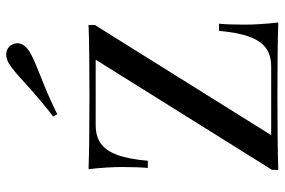

<svg xmlns="http://www.w3.org/2000/svg" viewBox="-168 -744 912 615"><g transform="rotate(-90 287.5 -436.0)"><path d="M51.8 0ZM162.6 -22.9H382.3Q417.5 -22.9 440.4 -38.8Q463.4 -54.7 477.3 -91.3Q491.2 -127.9 496.6 -189.9H519.5Q516.6 -158.7 516.6 -107.9Q516.6 -60.1 523.4 0Q452.6 -2.9 284.7 -2.9Q124.5 -2.9 51.3 0V-20L404.3 -585H194.3Q159.7 -585 136.5 -569.1Q113.3 -553.2 99.6 -516.6Q85.9 -480 80.6 -418H57.6Q60.5 -449.7 60.5 -500Q60.5 -547.9 53.7 -607.9Q124.5 -605 292.5 -605Q445.3 -605 515.6 -607.9V-587.9ZM420.4 -871.6Q440.9 -871.6 451.2 -855Q457 -846.2 457 -835.9Q457 -814.5 430.2 -796.9Q412.1 -785.6 357.9 -764.2Q286.1 -736.3 229.5 -708L222.2 -721.2Q270 -757.3 329.6 -811.5Q367.7 -847.2 390.1 -861.8Q406.2 -871.6 420.4 -871.6Z"/></g></svg>

Font: Playfair Display SC
Style: Regular
Weight: 400
Designer: Claus Eggers Sørensen
Foundry: Claus Eggers Sørensen
Version: Version 1.004;PS 001.004;hotconv 1.0.70;makeotf.lib2.5.58329